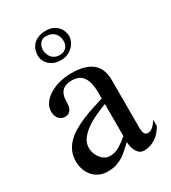

<svg xmlns="http://www.w3.org/2000/svg" viewBox="-180 -815 819 919"><g transform="rotate(-30 229.5 -355.5)"><path d="M270.5 -635.7Q270.5 -647.5 267.1 -658.7Q263.7 -669.9 256.1 -678.7Q248.5 -687.5 236.3 -692.9Q224.1 -698.2 206.5 -698.2Q193.4 -698.2 185.1 -692.6Q176.8 -687 171.6 -679.2Q166.5 -671.4 164.6 -663.3Q162.6 -655.3 162.6 -650.9Q162.6 -640.6 165.5 -629.2Q168.5 -617.7 175.3 -608.4Q182.1 -599.1 193.4 -593Q204.6 -586.9 221.2 -586.9Q235.8 -586.9 245.4 -591.8Q254.9 -596.7 260.5 -604Q266.1 -611.3 268.3 -619.9Q270.5 -628.4 270.5 -635.7ZM305.2 -643.6Q305.2 -630.4 299.1 -616Q293 -601.6 281.5 -589.8Q270 -578.1 253.2 -570.3Q236.3 -562.5 215.3 -562.5Q194.3 -562.5 178 -568.8Q161.6 -575.2 150.6 -585.7Q139.6 -596.2 133.8 -609.6Q127.9 -623 127.9 -637.7Q127.9 -653.8 133.3 -668.9Q138.7 -684.1 149.9 -695.8Q161.1 -707.5 178.7 -714.6Q196.3 -721.7 221.2 -721.7Q242.2 -721.7 258.1 -714.6Q273.9 -707.5 284.4 -696.3Q294.9 -685.1 300 -671.1Q305.2 -657.2 305.2 -643.6ZM290.5 -275.9Q263.2 -266.1 232.9 -252.2Q202.6 -238.3 177.2 -220.5Q151.9 -202.6 135.3 -180.7Q118.7 -158.7 118.7 -133.3Q118.7 -115.7 124.5 -100.1Q130.4 -84.5 140.1 -72.8Q149.9 -61 162.4 -54.4Q174.8 -47.9 188 -47.9Q216.8 -47.9 241.5 -63Q266.1 -78.1 290.5 -98.6ZM376.5 -89.4Q376.5 -74.2 382.1 -63.5Q387.7 -52.7 399.9 -52.7Q409.2 -52.7 416.5 -56.4Q423.8 -60.1 430.2 -65.9Q436.5 -71.8 442.1 -79.3Q447.8 -86.9 453.1 -95.2V-60.1Q444.8 -45.9 434.1 -33Q423.3 -20 409.4 -10.3Q395.5 -0.5 378.7 5.4Q361.8 11.2 341.8 11.2Q328.6 11.2 318.8 3.9Q309.1 -3.4 303 -14.9Q296.9 -26.4 293.7 -39.8Q290.5 -53.2 290.5 -65.9Q275.4 -52.7 261 -39.1Q246.6 -25.4 229.5 -14.2Q212.4 -2.9 191.4 4.2Q170.4 11.2 142.6 11.2Q117.2 11.2 96.9 2Q76.7 -7.3 62.3 -23.4Q47.9 -39.6 40.3 -61.3Q32.7 -83 32.7 -107.9Q32.7 -138.7 43.9 -162.8Q55.2 -187 74.7 -206.3Q94.2 -225.6 119.9 -240.2Q145.5 -254.9 174.1 -266.8Q202.6 -278.8 232.7 -288.3Q262.7 -297.9 290.5 -306.6V-335.9Q290.5 -369.1 284.9 -391.6Q279.3 -414.1 268.6 -427.7Q257.8 -441.4 242.7 -447.3Q227.5 -453.1 208 -453.1Q186 -453.1 172.4 -446.8Q158.7 -440.4 150.9 -430.2Q143.1 -419.9 140.1 -406.7Q137.2 -393.6 137.2 -379.9Q137.2 -367.7 135.5 -356.4Q133.8 -345.2 129.2 -336.7Q124.5 -328.1 116.5 -323Q108.4 -317.9 95.2 -317.9Q85 -317.9 76.4 -322Q67.9 -326.2 62 -333.5Q56.2 -340.8 52.7 -350.8Q49.3 -360.8 49.3 -372.6Q49.3 -396.5 63.5 -417Q77.6 -437.5 101.6 -452.4Q125.5 -467.3 157.2 -475.8Q189 -484.4 224.6 -484.4Q266.1 -484.4 295.2 -475.3Q324.2 -466.3 342.3 -450Q360.4 -433.6 368.4 -410.2Q376.5 -386.7 376.5 -358.4Z"/></g></svg>

Font: Khmer Busra Bunong
Style: Regular
Weight: 400
Designer: D. Kanjahn
Version: Version 7.100; 2014